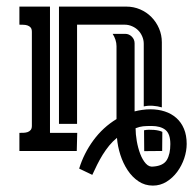

<svg xmlns="http://www.w3.org/2000/svg" viewBox="-20 -460 590 585"><path d="M335 -319.3Q335 -329.1 331.8 -338.9Q328.6 -348.6 323.2 -356.9H361.3Q373 -356.9 381.6 -348.4Q390.1 -339.8 390.1 -328.1V-120.6Q401.4 -123.5 413.6 -125.2Q425.8 -127 438 -127Q461.9 -127 482.2 -120.4Q502.4 -113.8 517.3 -100.6Q532.2 -87.4 540.5 -67.6Q548.8 -47.9 548.8 -21.5Q548.8 0 541.3 22.5Q533.7 44.9 520 63.5Q506.3 82 487.3 93.8Q468.3 105.5 445.8 105.5Q421.4 105.5 402.1 92.5Q382.8 79.6 368.9 58.6Q355 37.6 346.7 11.7Q338.4 -14.2 336.4 -40Q323.7 -29.8 312.7 -16.4Q301.8 -2.9 292.7 11.7Q283.7 26.4 275.9 42Q268.1 57.6 261.2 72.8L221.2 53.7Q235.4 7.3 264.6 -32.5Q293.9 -72.3 335 -97.2ZM418 -326.7Q418 -338.4 413.3 -349.1Q408.7 -359.9 400.9 -367.7Q393.1 -375.5 382.3 -380.1Q371.6 -384.8 359.9 -384.8H214.8V-82.5H159.7V-439.9H364.7Q387.2 -439.9 407 -431.4Q426.8 -422.9 441.4 -408Q456.1 -393.1 464.6 -373.3Q473.1 -353.5 473.1 -331.1V-132.8Q460.4 -136.7 445.6 -137.7Q430.7 -138.7 418 -135.7ZM39.1 -439.9H132.3V-55.2H215.3L213.9 0H39.1V-55.2Q44.9 -55.2 51.8 -55.4Q58.6 -55.7 64.2 -57.6Q69.8 -59.6 73.5 -64Q77.1 -68.4 77.1 -76.7V-362.8Q77.1 -371.6 73.5 -376Q69.8 -380.4 64.2 -382.3Q58.6 -384.3 52 -384.5Q45.4 -384.8 39.1 -384.8ZM441.4 -76.2Q426.3 -76.2 416 -75.2Q405.8 -74.2 393.1 -69.3Q393.1 -51.8 396.7 -30.5Q400.4 -9.3 407.2 8.8Q414.1 26.9 424.3 38.3Q434.6 49.8 448.2 47.4Q478 44.9 488.5 27.1Q499 9.3 499 -21Q499 -52.2 484.1 -64.2Q469.2 -76.2 441.4 -76.2ZM419.4 0.5 418.9 -63Q425.3 -64.5 433.3 -64.7Q441.4 -64.9 449.5 -64.2Q457.5 -63.5 464.4 -61.8Q471.2 -60.1 474.6 -58.1L474.1 0Z"/></svg>

Font: Isar CAT
Style: Regular
Weight: 400
Designer: Digitized by Peter Wiegel
Foundry: CAT-Fonts, Peter Wiegel
Version: Version 1.000; ttfautohint (v1.3)